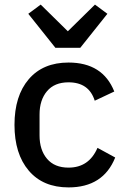

<svg xmlns="http://www.w3.org/2000/svg" viewBox="-20 -803 548 835"><path d="M221 -595 103 -743 157 -783 275 -667 393 -783 447 -743 329 -595ZM278 12Q167 12 105 -61Q43 -134 43 -260Q43 -386 105 -458.5Q167 -531 278 -531Q427 -531 477 -405L392 -365Q367 -445 278 -445Q217 -445 184.5 -406.5Q152 -368 152 -305V-214Q152 -151 184.5 -112.5Q217 -74 278 -74Q367 -74 404 -160L481 -118Q429 12 278 12Z"/></svg>

Font: Anuphan Medium
Style: Regular
Weight: 500
Designer: Mike Abbink, Paul van der Laan, Pieter van Rosmalen, Mint Tantisuwanna
Foundry: Bold Monday; Cadson Demak
Version: Version 3.002;hotconv 1.0.109;makeotfexe 2.5.65596